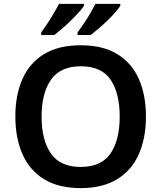

<svg xmlns="http://www.w3.org/2000/svg" viewBox="-20 -1051 830 988"><path d="M731 -451Q731 -341 694.5 -258Q658 -175 583 -129Q508 -83 395 -83Q281 -83 206.5 -129Q132 -175 95.5 -258Q59 -341 59 -452Q59 -562 95.5 -644.5Q132 -727 206.5 -772.5Q281 -818 396 -818Q509 -818 583.5 -772.5Q658 -727 694.5 -644.5Q731 -562 731 -451ZM194 -451Q194 -330 242 -261Q290 -192 395 -192Q501 -192 548.5 -261Q596 -330 596 -451Q596 -572 549 -641Q502 -710 396 -710Q291 -710 242.5 -641Q194 -572 194 -451ZM599 -1021Q591 -1008 573.5 -988Q556 -968 533.5 -946Q511 -924 488 -904.5Q465 -885 447 -871H379V-884Q393 -903 410.5 -928.5Q428 -954 444 -981.5Q460 -1009 471 -1031H599ZM412 -1021Q404 -1008 386 -988Q368 -968 345.5 -946Q323 -924 300.5 -904.5Q278 -885 260 -871H192V-884Q206 -903 223 -928.5Q240 -954 256 -981.5Q272 -1009 284 -1031H412Z"/></svg>

Font: Noto Sans Telugu UI SemiBold
Style: Regular
Weight: 600
Designer: Jelle Bosma - Monotype Design Team
Foundry: Monotype Imaging Inc.
Version: Version 2.005; ttfautohint (v1.8.4.7-5d5b)